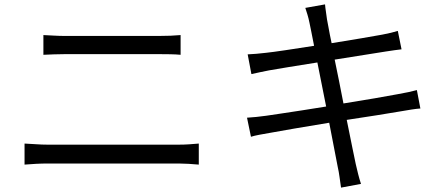

<svg xmlns="http://www.w3.org/2000/svg" viewBox="-20 -811 2040 876"><path d="M178 -651Q202 -650 227 -648.5Q252 -647 277 -647H705Q732 -647 757.5 -648Q783 -649 804 -651V-561Q783 -563 756.5 -563.5Q730 -564 705 -564H277Q251 -564 226 -563Q201 -562 178 -561ZM92 -156Q118 -155 144 -153Q170 -151 197 -151H796Q819 -151 842 -152.5Q865 -154 887 -156V-60Q865 -62 840.5 -63.5Q816 -65 796 -65H197Q170 -65 144 -63.5Q118 -62 92 -60Z M1392 -707Q1388 -727 1383 -743.5Q1378 -760 1373 -775L1463 -791Q1464 -777 1467 -758Q1470 -739 1472 -722Q1474 -714 1479 -685Q1484 -656 1493 -614Q1566 -626 1629.5 -636.5Q1693 -647 1724 -653Q1746 -657 1764 -661.5Q1782 -666 1795 -670L1812 -586Q1801 -585 1780.5 -582Q1760 -579 1740 -576Q1706 -571 1642.5 -560.5Q1579 -550 1507 -539Q1517 -493 1527 -441Q1537 -389 1547 -339Q1623 -351 1689.5 -362.5Q1756 -374 1793 -381Q1850 -391 1882 -400L1898 -316Q1882 -315 1859 -311.5Q1836 -308 1808 -303Q1767 -296 1701.5 -285.5Q1636 -275 1562 -264Q1577 -191 1588 -135.5Q1599 -80 1603 -63Q1608 -41 1614 -17Q1620 7 1627 28L1536 45Q1532 19 1529 -4Q1526 -27 1521 -49Q1518 -66 1507 -121.5Q1496 -177 1482 -251Q1397 -237 1323.5 -224.5Q1250 -212 1213 -205Q1184 -200 1162.5 -196Q1141 -192 1125 -187L1107 -274Q1124 -275 1150 -277.5Q1176 -280 1195 -283Q1220 -287 1262.5 -293Q1305 -299 1358 -307.5Q1411 -316 1468 -325Q1458 -376 1447.5 -428Q1437 -480 1428 -526Q1357 -515 1297 -505Q1237 -495 1208 -490Q1187 -486 1168.5 -482Q1150 -478 1127 -473L1110 -563Q1129 -564 1149 -565.5Q1169 -567 1193 -570Q1222 -573 1282.5 -582Q1343 -591 1413 -602Q1405 -643 1399.5 -670.5Q1394 -698 1392 -707Z"/></svg>

Font: Chiron Sans HK TT
Style: Regular
Weight: 400
Designer: Ryoko NISHIZUKA 西塚涼子 (kana, bopomofo & ideographs); Paul D. Hunt (Latin, Greek & Cyrillic); Sandoll Communications 산돌커뮤니
Foundry: Adobe
Version: Version 2.022;hotconv 1.0.109;makeotfexe 2.5.65596